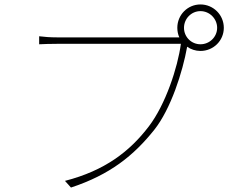

<svg xmlns="http://www.w3.org/2000/svg" viewBox="-20 -828 1040 863"><path d="M881 -629C840 -629 807 -662 807 -703C807 -744 840 -778 881 -778C922 -778 956 -744 956 -703C956 -662 922 -629 881 -629ZM777 -660H237C204 -660 181 -662 156 -665V-629C181 -630 202 -631 236 -631H793C779 -525 724 -358 649 -260C563 -147 451 -61 272 -15L299 15C475 -43 581 -129 673 -244C748 -338 801 -505 821 -617V-618C838 -606 859 -599 881 -599C939 -599 986 -645 986 -703C986 -761 939 -808 881 -808C823 -808 777 -761 777 -703C777 -688 780 -673 786 -660Z"/></svg>

Font: Noto Sans Japanese Thin
Style: Regular
Weight: 100
Designer: Ryoko NISHIZUKA (kana & ideographs); Paul D. Hunt (Latin, Greek & Cyrillic); Wenlong ZHANG (bopomofo); Sandoll Communica
Foundry: Adobe Systems Incorporated
Version: Version 1.000;PS 1;hotconv 1.0.78;makeotf.lib2.5.61930